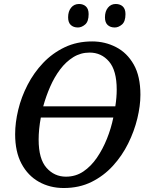

<svg xmlns="http://www.w3.org/2000/svg" viewBox="-20 -933 745 964"><path d="M300 11Q231 11 175.5 -20Q120 -51 88 -111Q56 -171 56 -259Q56 -317 71.5 -381.5Q87 -446 118.5 -507Q150 -568 196.5 -617Q243 -666 304.5 -695.5Q366 -725 443 -725Q507 -725 562.5 -696.5Q618 -668 651.5 -609Q685 -550 685 -457Q685 -402 669.5 -338Q654 -274 623.5 -212.5Q593 -151 547 -100.5Q501 -50 439.5 -19.5Q378 11 300 11ZM430 -669Q385 -669 348 -646Q311 -623 282 -584.5Q253 -546 232 -498Q211 -450 197 -399H559Q566 -444 566 -483Q566 -579 527.5 -624Q489 -669 430 -669ZM311 -46Q360 -46 398.5 -72Q437 -98 466.5 -141Q496 -184 517 -236.5Q538 -289 549 -343H185Q174 -284 174 -232Q174 -135 213.5 -90.5Q253 -46 311 -46ZM556 -795Q534 -795 520.5 -807.5Q507 -820 507 -846Q507 -876 522 -894.5Q537 -913 561 -913Q583 -913 596.5 -900.5Q610 -888 610 -862Q610 -825 592.5 -810Q575 -795 556 -795ZM371 -795Q349 -795 335.5 -807.5Q322 -820 322 -846Q322 -876 337 -894.5Q352 -913 377 -913Q398 -913 411.5 -900.5Q425 -888 425 -862Q425 -825 407.5 -810Q390 -795 371 -795Z"/></svg>

Font: Noto Serif SemiCondensed Medium
Style: Italic
Weight: 500
Width: 4
Italic angle: -12°
Designer: Monotype Design Team
Foundry: Monotype Imaging Inc.
Version: Version 2.013